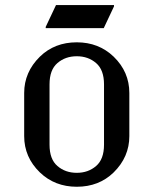

<svg xmlns="http://www.w3.org/2000/svg" viewBox="-20 -710 592 740"><path d="M73.2 -185.5V-351.6Q73.2 -432.1 133.8 -491.7Q190.4 -546.9 275.9 -546.9Q360.4 -546.9 418 -491.7Q478.5 -433.1 478.5 -351.6V-185.5Q478.5 -105 418 -45.4Q361.3 9.8 275.9 9.8Q191.4 9.8 133.8 -45.4Q73.2 -104 73.2 -185.5ZM170.9 -152.3Q170.9 -96.2 201.4 -70.1Q231.9 -43.9 275.9 -43.9Q319.8 -43.9 350.3 -70.1Q380.9 -96.2 380.9 -152.3V-384.8Q380.9 -440.9 350.3 -467Q319.8 -493.2 275.9 -493.2Q231.9 -493.2 201.4 -467Q170.9 -440.9 170.9 -384.8ZM156.2 -601.6V-606.4L195.8 -690.4H419.4V-685.5L379.9 -601.6Z"/></svg>

Font: Nova Slim
Style: Book
Weight: 400
Version: Version 2.000